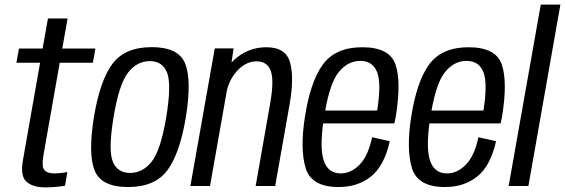

<svg xmlns="http://www.w3.org/2000/svg" viewBox="-20 -805 2446 831"><path d="M176.5 6Q122.5 6 94.8 -18.2Q67 -42.5 79.5 -113L153.5 -533.5H51L62 -595H164.5L187.5 -725H272.5L249.5 -595H393L382 -533.5H238.5L168 -133Q159.5 -84.5 171.8 -69.5Q184 -54.5 215 -54.5Q241.5 -54.5 271.5 -60.5L261.5 -1Q215.5 6 176.5 6Z M534.5 4.5Q417 4.5 389 -68.5Q361 -141.5 386.5 -298.5Q413 -457.5 467 -529.2Q521 -601 636.5 -601Q754 -601 782 -528.5Q810 -456 784.5 -298.5Q758 -139.5 704 -67.5Q650 4.5 534.5 4.5ZM543 -56.5Q597.5 -56.5 636.5 -105.5Q675.5 -154.5 699.5 -298Q723 -441 703 -490.8Q683 -540.5 628.5 -540.5Q573.5 -540.5 534.5 -491.2Q495.5 -442 471.5 -298Q448 -155.5 468 -106Q488 -56.5 543 -56.5Z M804 0 909.5 -595.5H991L982 -534.5Q987.5 -540.5 993.5 -546Q1053 -600.5 1133 -600.5Q1217.5 -600.5 1235.5 -534.5Q1253.5 -468.5 1234 -356.5L1171 0H1086.5L1149 -355.5Q1167 -456.5 1152 -498Q1137 -539.5 1090.5 -539.5Q1044.5 -539.5 1007 -499Q974 -463.5 962 -413.5L889 0Z M1445.5 4.5Q1328 4.5 1303 -77.2Q1278 -159 1299.5 -297.5Q1323 -451.5 1377.5 -526Q1432 -600.5 1548 -600.5Q1665.5 -600.5 1691.5 -526.5Q1717.5 -452.5 1693 -300.5Q1690 -283.5 1686.5 -271H1378.5Q1364.5 -163.5 1380.5 -112Q1399 -54.5 1454.5 -54.5Q1500 -54.5 1537 -93Q1574 -131.5 1590.5 -211L1667 -194Q1643.5 -88 1586.5 -41.8Q1529.5 4.5 1445.5 4.5ZM1387.5 -326.5H1612.5Q1631 -444.5 1612.5 -492Q1593.5 -541.5 1539.5 -541.5Q1484.5 -541.5 1445 -491.5Q1409 -446 1387.5 -326.5Z M1905.5 4.5Q1788 4.5 1763 -77.2Q1738 -159 1759.5 -297.5Q1783 -451.5 1837.5 -526Q1892 -600.5 2008 -600.5Q2125.5 -600.5 2151.5 -526.5Q2177.5 -452.5 2153 -300.5Q2150 -283.5 2146.5 -271H1838.5Q1824.5 -163.5 1840.5 -112Q1859 -54.5 1914.5 -54.5Q1960 -54.5 1997 -93Q2034 -131.5 2050.5 -211L2127 -194Q2103.5 -88 2046.5 -41.8Q1989.5 4.5 1905.5 4.5ZM1847.5 -326.5H2072.5Q2091 -444.5 2072.5 -492Q2053.5 -541.5 1999.5 -541.5Q1944.5 -541.5 1905 -491.5Q1869 -446 1847.5 -326.5Z M2181.5 0 2320.5 -785H2405.5L2267 0Z"/></svg>

Font: Anybody
Style: Italic
Weight: 400
Italic angle: -10°
Designer: Tyler Finck
Foundry: Etcetera Type Company
Version: Version 1.010; ttfautohint (v1.8.3) -l 8 -r 50 -G 200 -x 14 